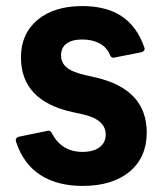

<svg xmlns="http://www.w3.org/2000/svg" viewBox="-20 -600 541 632"><path d="M33 -133Q32 -135 32 -139Q32 -147 42 -150L135 -169L139 -170Q147 -170 151 -161Q183 -100 252 -100Q288 -100 308 -115.5Q328 -131 328 -157Q328 -207 251 -224L219 -231Q49 -268 49 -411Q49 -489 103.5 -534.5Q158 -580 251 -580Q330 -580 380.5 -546.5Q431 -513 455 -444Q456 -442 456 -439Q456 -431 445 -428L359 -411L354 -410Q345 -410 342 -419Q332 -444 308 -457Q284 -470 251 -470Q217 -470 199 -456.5Q181 -443 181 -418Q181 -393 200 -377.5Q219 -362 264 -352L295 -345Q463 -306 463 -164Q463 -82 406.5 -35Q350 12 252 12Q169 12 113 -24Q57 -60 33 -133Z"/></svg>

Font: LINE Seed Sans TH
Style: Bold
Weight: 700
Designer: Dalton Maag Ltd | Thai characters by Cadson Demak Co.,Ltd.
Foundry: Dalton Maag Ltd
Version: Version 1.002